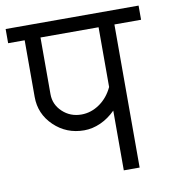

<svg xmlns="http://www.w3.org/2000/svg" viewBox="-88 -716 701 782"><g transform="rotate(-10 262.0 -325.0)"><path d="M231.4 -253.9Q271.5 -253.9 306.6 -278.3Q341.8 -302.7 361.3 -344.7V-591.8H121.1V-357.4Q121.1 -314.5 153.3 -284.2Q185.5 -253.9 231.4 -253.9ZM55.7 -357.4V-591.8H-12.7V-650.4H537.1V-591.8H426.8V0H361.3V-247.1Q333 -218.8 299.3 -203.6Q265.6 -188.5 231.4 -188.5Q158.2 -188.5 106.9 -237.8Q55.7 -287.1 55.7 -357.4Z"/></g></svg>

Font: Lohit Marathi
Style: Regular
Weight: 400
Version: 2.94.2